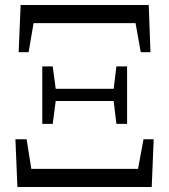

<svg xmlns="http://www.w3.org/2000/svg" viewBox="-20 -752 680 772"><path d="M50 0H590L598 -192H557L535 -73H106L87 -192H42ZM55 -542H95L115 -659H525L546 -542H585L578 -732H63ZM448 -254H491V-485H448L437 -395H204L192 -485H150V-254H192L204 -346H437Z"/></svg>

Font: Noto Serif HK Medium
Style: Regular
Weight: 500
Designer: Ryoko NISHIZUKA 西塚涼子 (kana & ideographs); Frank Grießhammer (Latin, Greek & Cyrillic); Wenlong ZHANG 张文龙 (bopomofo); San
Foundry: Adobe
Version: Version 2.001;hotconv 1.1.0;makeotfexe 2.6.0